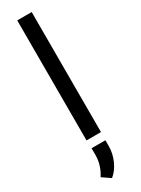

<svg xmlns="http://www.w3.org/2000/svg" viewBox="-260 -771 763 1039"><g transform="rotate(-30 121.5 -252.0)"><path d="M166.5 0H76.2V-750H166.5ZM93.8 245.6 42.5 210.4Q77.6 157.2 78.6 95.2V50.3H165V87.4Q165 131.8 145.8 175.5Q126.5 219.2 93.8 245.6Z"/></g></svg>

Font: APIMedia Roboto
Style: Regular
Weight: 400
Designer: Google
Version: Version 2.137; 2017